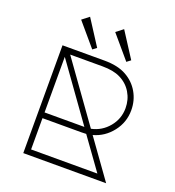

<svg xmlns="http://www.w3.org/2000/svg" viewBox="-160 -1041 1060 1165"><g transform="rotate(20 370.0 -458.0)"><path d="M221 -916 176 -881 301 -734 326 -753ZM441 -916 396 -881 521 -734 546 -753ZM658 0H123V-696H394Q481 -696 536 -665Q590 -635 620 -583Q650 -531 650 -468Q650 -390 602 -328.5Q554 -267 481 -247ZM186 -659 458 -279Q525 -293 569 -346Q613 -399 613 -468Q613 -523 586 -568Q559 -613 510 -637Q466 -659 395 -659ZM160 -635V-276H417ZM160 -37H588L442 -240L411 -239H160Z"/></g></svg>

Font: M Major Mono Display
Style: Regular
Weight: 400
Designer: Emre Parlak
Foundry: Emre Parlak
Version: Version 2.000; ttfautohint (v1.8) -l 8 -r 50 -G 200 -x 14 -D